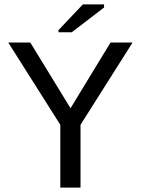

<svg xmlns="http://www.w3.org/2000/svg" viewBox="-20 -852 640 872"><path d="M345.7 -285.2V0H253.9V-285.2L17.6 -658.7H117.7L300.3 -360.4L481.9 -658.7H582ZM245.6 -705.6V-715.3L356.4 -832H452.6V-817.9L306.2 -705.6Z"/></svg>

Font: Cousine
Style: Regular
Weight: 400
Monospace: yes
Designer: Steve Matteson
Foundry: Ascender Corporation
Version: Version 1.20